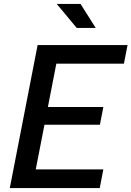

<svg xmlns="http://www.w3.org/2000/svg" viewBox="-20 -960 671 980"><path d="M30 0H489L507.5 -95.5H162.5L207 -323.5H490L507.5 -414H224.5L267.5 -635H612.5L631 -730H172ZM468.5 -817.5 391 -940H269.5L371.5 -817.5Z"/></svg>

Font: Monaspace Neon Medium
Style: Italic
Weight: 500
Italic angle: -11°
Designer: Riley Cran & the Lettermatic Team
Foundry: Lettermatic
Version: Version 1.200 (Monaspace Neon)